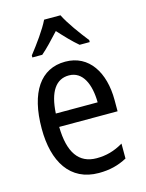

<svg xmlns="http://www.w3.org/2000/svg" viewBox="-117 -837 696 918"><g transform="rotate(-15 231.0 -378.0)"><path d="M274 -766H193C172 -722 128 -662 92 -616V-606H141C168 -629 201 -664 233 -699C265 -664 296 -631 326 -606H376V-616C342 -659 296 -721 274 -766ZM238 -546C116 -546 47 -445 47 -265C47 -102 115 10 257 10C311 10 354 -1 397 -24V-98C353 -72 312 -61 265 -61C177 -61 132 -125 130 -252H419V-308C419 -444 356 -546 238 -546ZM238 -478C307 -478 337 -407 338 -318H131C137 -425 174 -478 238 -478Z"/></g></svg>

Font: Noto Sans Sinhala Condensed
Style: Regular
Weight: 400
Width: 3
Designer: Jelle Bosma - Monotype Design Team
Foundry: Monotype Imaging Inc.
Version: Version 2.006